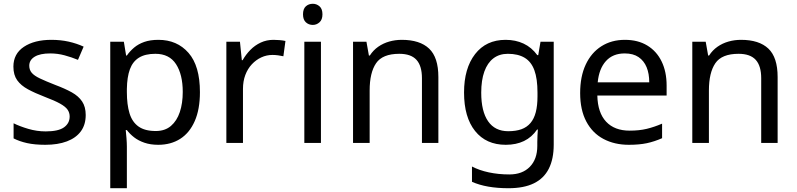

<svg xmlns="http://www.w3.org/2000/svg" viewBox="-20 -757 4220 1017"><path d="M434 -148Q434 -96 408 -61Q382 -26 334 -8Q286 10 220 10Q164 10 123.5 1Q83 -8 52 -24V-104Q84 -88 129.5 -74.5Q175 -61 222 -61Q289 -61 319 -82.5Q349 -104 349 -140Q349 -160 338 -176Q327 -192 298.5 -208Q270 -224 217 -244Q165 -264 128 -284Q91 -304 71 -332Q51 -360 51 -404Q51 -472 106.5 -509Q162 -546 252 -546Q301 -546 343.5 -536.5Q386 -527 423 -510L393 -440Q359 -454 322 -464Q285 -474 246 -474Q192 -474 163.5 -456.5Q135 -439 135 -409Q135 -387 148 -371.5Q161 -356 191.5 -341.5Q222 -327 273 -307Q324 -288 360 -268Q396 -248 415 -219.5Q434 -191 434 -148Z M819 -546Q918 -546 978.5 -477Q1039 -408 1039 -269Q1039 -178 1011.5 -115.5Q984 -53 934.5 -21.5Q885 10 818 10Q777 10 745 -1Q713 -12 690.5 -29.5Q668 -47 652 -68H646Q648 -51 650 -25Q652 1 652 20V240H564V-536H636L648 -463H652Q668 -486 690.5 -505Q713 -524 744.5 -535Q776 -546 819 -546ZM803 -472Q749 -472 716 -451.5Q683 -431 668 -390Q653 -349 652 -286V-269Q652 -203 666 -157Q680 -111 713.5 -87Q747 -63 805 -63Q854 -63 885.5 -90Q917 -117 932.5 -163.5Q948 -210 948 -270Q948 -362 912.5 -417Q877 -472 803 -472Z M1429 -546Q1444 -546 1461.5 -544.5Q1479 -543 1492 -540L1481 -459Q1468 -462 1452.5 -464Q1437 -466 1423 -466Q1392 -466 1364 -453Q1336 -440 1314 -416.5Q1292 -393 1279.5 -360Q1267 -327 1267 -286V0H1179V-536H1251L1261 -438H1265Q1282 -468 1306 -492.5Q1330 -517 1361 -531.5Q1392 -546 1429 -546Z M1680 -536V0H1592V-536ZM1637 -737Q1657 -737 1672.5 -723.5Q1688 -710 1688 -681Q1688 -653 1672.5 -639Q1657 -625 1637 -625Q1615 -625 1600 -639Q1585 -653 1585 -681Q1585 -710 1600 -723.5Q1615 -737 1637 -737Z M2108 -546Q2204 -546 2253 -499.5Q2302 -453 2302 -349V0H2215V-343Q2215 -408 2186 -440Q2157 -472 2095 -472Q2006 -472 1972 -422Q1938 -372 1938 -278V0H1850V-536H1921L1934 -463H1939Q1957 -491 1983.5 -509.5Q2010 -528 2042 -537Q2074 -546 2108 -546Z M2658 -546Q2711 -546 2753.5 -526Q2796 -506 2826 -465H2831L2843 -536H2913V9Q2913 85 2887 136.5Q2861 188 2808 214Q2755 240 2673 240Q2615 240 2566.5 231.5Q2518 223 2480 206V125Q2518 145 2569 156Q2620 167 2678 167Q2747 167 2786.5 126.5Q2826 86 2826 16V-5Q2826 -17 2827 -39.5Q2828 -62 2829 -71H2825Q2797 -30 2755.5 -10Q2714 10 2659 10Q2555 10 2496.5 -63Q2438 -136 2438 -267Q2438 -395 2496.5 -470.5Q2555 -546 2658 -546ZM2670 -472Q2625 -472 2593.5 -448Q2562 -424 2545.5 -378Q2529 -332 2529 -266Q2529 -167 2565.5 -114.5Q2602 -62 2672 -62Q2713 -62 2742 -72.5Q2771 -83 2790 -105.5Q2809 -128 2818 -163Q2827 -198 2827 -246V-267Q2827 -340 2810.5 -385Q2794 -430 2759 -451Q2724 -472 2670 -472Z M3290 -546Q3359 -546 3408.5 -516Q3458 -486 3484.5 -431.5Q3511 -377 3511 -304V-251H3144Q3146 -160 3190.5 -112.5Q3235 -65 3315 -65Q3366 -65 3405.5 -74.5Q3445 -84 3487 -102V-25Q3446 -7 3406 1.5Q3366 10 3311 10Q3235 10 3176.5 -21Q3118 -52 3085.5 -113.5Q3053 -175 3053 -264Q3053 -352 3082.5 -415Q3112 -478 3165.5 -512Q3219 -546 3290 -546ZM3289 -474Q3226 -474 3189.5 -433.5Q3153 -393 3146 -321H3419Q3419 -367 3405 -401Q3391 -435 3362.5 -454.5Q3334 -474 3289 -474Z M3905 -546Q4001 -546 4050 -499.5Q4099 -453 4099 -349V0H4012V-343Q4012 -408 3983 -440Q3954 -472 3892 -472Q3803 -472 3769 -422Q3735 -372 3735 -278V0H3647V-536H3718L3731 -463H3736Q3754 -491 3780.5 -509.5Q3807 -528 3839 -537Q3871 -546 3905 -546Z"/></svg>

Font: lguzrati25
Style: Book
Weight: 400
Designer: Jelle Bosma - Monotype Design Team, Universal Thirst
Foundry: Monotype Imaging Inc.
Version: Version 2.106